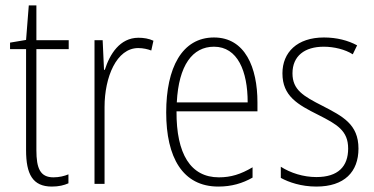

<svg xmlns="http://www.w3.org/2000/svg" viewBox="-20 -677 1378 707"><path d="M177 -24C128 -24 114 -57 114 -124V-496H233V-529H114V-657H86L76 -530L17 -520V-496H76V-124C76 -36 100 10 171 10C197 10 216 5 232 -2V-35C218 -29 198 -24 177 -24Z M490 -538C421 -538 384 -477 366 -420H363L358 -529H328V0H365V-283C365 -393 409 -500 489 -500C507 -500 524 -496 537 -491L545 -527C528 -535 509 -538 490 -538Z M768 -539C650 -539 592 -427 592 -263C592 -98 652 10 784 10C833 10 873 -2 910 -23V-61C866 -35 830 -24 786 -24C682 -24 629 -110 630 -267H928V-300C928 -428 883 -539 768 -539ZM768 -505C855 -505 892 -415 892 -300H631C638 -437 689 -505 768 -505Z M1300 -130C1300 -220 1241 -249 1168 -287C1097 -323 1057 -346 1057 -407C1057 -471 1102 -505 1172 -505C1210 -505 1251 -495 1279 -477L1295 -510C1262 -528 1220 -539 1173 -539C1074 -539 1020 -484 1020 -407C1020 -323 1076 -292 1152 -254C1221 -219 1262 -196 1262 -130C1262 -64 1225 -25 1145 -25C1097 -25 1050 -40 1014 -63V-22C1043 -6 1089 10 1145 10C1248 10 1300 -44 1300 -130Z"/></svg>

Font: Noto Sans Sinhala UI Condensed ExtraLight
Style: Regular
Weight: 200
Width: 3
Designer: Jelle Bosma - Monotype Design Team
Foundry: Monotype Imaging Inc.
Version: Version 2.006